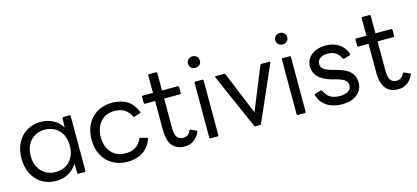

<svg xmlns="http://www.w3.org/2000/svg" viewBox="-62 -1223 3790 1744"><g transform="rotate(-15 1833.0 -350.5)"><path d="M44 -242Q44 -323 75.5 -385.5Q107 -448 165 -483.5Q223 -519 299 -519Q362 -519 414.5 -490.5Q467 -462 496 -413L499 -498Q499 -509 511 -509H565Q576 -509 576 -498V13Q576 25 565 25H511Q499 25 499 13L496 -72Q467 -22 414.5 7Q362 36 299 36Q223 36 165 0.5Q107 -35 75.5 -98Q44 -161 44 -242ZM499 -242Q499 -301 476 -346Q453 -391 411 -416Q369 -441 315 -441Q261 -441 219 -416Q177 -391 154 -346Q131 -301 131 -242Q131 -183 154 -138Q177 -93 219 -68Q261 -43 315 -43Q369 -43 411 -68Q453 -93 476 -138Q499 -183 499 -242Z M703 -242Q703 -323 736 -386Q769 -449 829 -484Q889 -519 969 -519Q1053 -519 1110 -482.5Q1167 -446 1195 -373L1196 -369Q1196 -363 1187 -360L1135 -344L1131 -343Q1124 -343 1121 -351Q1078 -441 973 -441Q884 -441 837 -384Q790 -327 790 -242Q790 -157 837.5 -100Q885 -43 973 -43Q1083 -43 1124 -138Q1128 -147 1138 -144L1195 -129Q1206 -126 1201 -116Q1172 -40 1112.5 -2Q1053 36 969 36Q889 36 828.5 0.5Q768 -35 735.5 -98Q703 -161 703 -242Z M1352 -160V-433H1258Q1253 -433 1250 -436Q1247 -439 1247 -443V-498Q1247 -503 1250 -506Q1253 -509 1258 -509H1352V-673Q1352 -683 1363 -683H1425Q1430 -683 1433.5 -680Q1437 -677 1437 -673V-509H1585Q1595 -509 1595 -498V-443Q1595 -433 1585 -433H1437V-158Q1437 -98 1455.5 -70.5Q1474 -43 1514 -43Q1560 -43 1583 -91Q1588 -102 1597 -97L1645 -76Q1655 -71 1649 -59Q1602 36 1506 36Q1432 36 1392 -12.5Q1352 -61 1352 -160Z M1728 -683Q1728 -707 1744 -722Q1760 -737 1784 -737Q1808 -737 1824 -722Q1840 -707 1840 -683Q1840 -659 1824 -644Q1808 -629 1784 -629Q1760 -629 1744 -644Q1728 -659 1728 -683ZM1741 13V-498Q1741 -509 1753 -509H1815Q1826 -509 1826 -498V13Q1826 25 1815 25H1753Q1741 25 1741 13Z M2162 17 1937 -496 1935 -502Q1935 -509 1945 -509H2019Q2029 -509 2033 -500L2197 -100L2360 -500Q2365 -509 2374 -509H2444Q2458 -509 2452 -496L2227 17Q2222 25 2213 25H2174Q2165 25 2162 17Z M2549 -683Q2549 -707 2565 -722Q2581 -737 2605 -737Q2629 -737 2645 -722Q2661 -707 2661 -683Q2661 -659 2645 -644Q2629 -629 2605 -629Q2581 -629 2565 -644Q2549 -659 2549 -683ZM2562 13V-498Q2562 -509 2574 -509H2636Q2647 -509 2647 -498V13Q2647 25 2636 25H2574Q2562 25 2562 13Z M2767 -106 2766 -110Q2766 -117 2774 -120L2829 -135L2834 -136Q2840 -136 2843 -128Q2864 -82 2898.5 -62Q2933 -42 2987 -42Q3035 -42 3064.5 -60.5Q3094 -79 3094 -115Q3094 -146 3069 -165Q3044 -184 2989 -198L2957 -206Q2871 -230 2831 -271Q2791 -312 2791 -371Q2791 -414 2814 -447.5Q2837 -481 2879.5 -500Q2922 -519 2977 -519Q3048 -519 3099 -486.5Q3150 -454 3173 -390Q3174 -388 3174 -385Q3174 -382 3172 -380Q3170 -378 3167 -377L3112 -360Q3110 -359 3106 -359Q3101 -359 3097 -366Q3062 -443 2976 -443Q2932 -443 2905 -424Q2878 -405 2878 -371Q2878 -340 2903 -321.5Q2928 -303 2988 -287L3018 -279Q3105 -256 3143 -217Q3181 -178 3181 -117Q3181 -48 3128 -6Q3075 36 2990 36Q2905 36 2848.5 0.5Q2792 -35 2767 -106Z M3359 -160V-433H3265Q3260 -433 3257 -436Q3254 -439 3254 -443V-498Q3254 -503 3257 -506Q3260 -509 3265 -509H3359V-673Q3359 -683 3370 -683H3432Q3437 -683 3440.5 -680Q3444 -677 3444 -673V-509H3592Q3602 -509 3602 -498V-443Q3602 -433 3592 -433H3444V-158Q3444 -98 3462.5 -70.5Q3481 -43 3521 -43Q3567 -43 3590 -91Q3595 -102 3604 -97L3652 -76Q3662 -71 3656 -59Q3609 36 3513 36Q3439 36 3399 -12.5Q3359 -61 3359 -160Z"/></g></svg>

Font: LINE Seed JP_TTF Regular
Style: Regular
Weight: 400
Designer: LINE & Fontrix & Fontworks
Version: Version 1.002